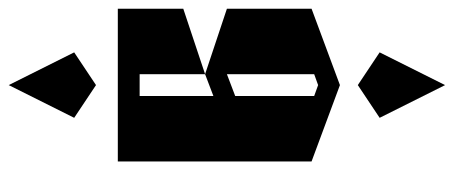

<svg xmlns="http://www.w3.org/2000/svg" viewBox="-320 -470 1040 440"><g transform="rotate(-90 200.0 -250.0)"><path d="M225 -750 300 -600 225 -550 150 -600ZM50 -500H400V-350L250 -300V-450H200V-281L250 -300L400 -250V-56L225 9L50 -56ZM250 -250 200 -231V-50L225 -41L250 -50ZM225 50 300 100 225 250 150 100Z"/></g></svg>

Font: SOV_Meka
Style: Book
Weight: 400
Version: Version 1.00